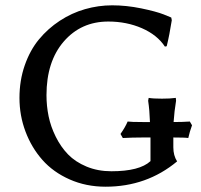

<svg xmlns="http://www.w3.org/2000/svg" viewBox="-20 -685 757 722"><path d="M398.9 -41Q504.9 -41 545.9 -79.1V-168H516.1Q478 -168 441.9 -166L433.1 -181.2Q451.2 -207 460 -228Q473.1 -226.1 516.1 -226.1H543.9Q542.5 -270 537.1 -306.2L539.1 -316.9Q554.7 -314 588.9 -314Q604.5 -314 617.7 -314.7Q630.9 -315.4 635.7 -316.4L641.1 -316.9L642.1 -306.2Q635.7 -268.1 632.8 -226.1Q665.5 -226.1 693.8 -228L702.1 -213.9Q693.4 -190.4 688 -166Q676.8 -168 631.8 -168V-130.9Q631.8 -100.1 646 -78.1Q531.7 17.1 377 17.1Q303.7 17.1 241.9 -10.3Q180.2 -37.6 139.4 -83.7Q98.6 -129.9 75.9 -190.2Q53.2 -250.5 53.2 -316.9Q53.2 -382.3 73 -439.2Q92.8 -496.1 126.5 -536.9Q160.2 -577.6 204.8 -606.9Q249.5 -636.2 299.8 -650.6Q350.1 -665 401.9 -665Q455.1 -665 510.7 -653.6Q566.4 -642.1 595.2 -630.9L624 -619.1L626 -608.9Q617.2 -552.7 606.9 -511.2L600.1 -509.8Q571.3 -553.7 513.7 -578.9Q456.1 -604 387.2 -604Q284.7 -604 219.7 -528.8Q154.8 -453.6 154.8 -327.1Q154.8 -286.6 162.8 -247.6Q170.9 -208.5 189.7 -170.7Q208.5 -132.8 235.8 -104.5Q263.2 -76.2 305.4 -58.6Q347.7 -41 398.9 -41Z"/></svg>

Font: Linear Smooth Low Contrast
Style: Regular
Weight: 500
Designer: Philipp H. Poll, Flanker
Foundry: Philipp H. Poll, reworked by Flanker
Version: Version 1.010 | FøM Fix